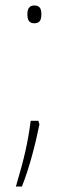

<svg xmlns="http://www.w3.org/2000/svg" viewBox="-20 -552 244 701"><path d="M80 -500C80 -481 85 -467 105 -467C126 -467 131 -480 131 -500C131 -518 127 -532 105 -532C85 -532 80 -517 80 -500ZM124 -98 120 -111H92C82 -33 69 25 38 129H60C88 59 110 -29 124 -98Z"/></svg>

Font: Noto Sans Ethiopic SemiCondensed Thin
Style: Regular
Weight: 100
Width: 4
Designer: Monotype Design Team
Foundry: Monotype Imaging Inc.
Version: Version 2.102